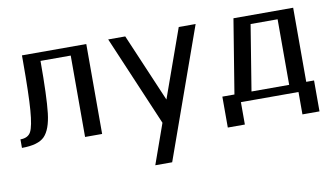

<svg xmlns="http://www.w3.org/2000/svg" viewBox="-74 -676 1858 1064"><g transform="rotate(-10 855.5 -144.0)"><path d="M461 0V-506H99V-473Q99 -287 92 -198Q85 -109 69 -79Q53 -49 10 -49V-1Q102 -1 138 -38Q174 -75 184.5 -165.5Q195 -256 195 -458H365V0Z M845 -126 681 -510H585L801 -3L721 222H816L1077 -510H982Z M1529 -457V-88H1317L1377 -457ZM1625 -505H1289L1221 -88H1153V86H1249V-40H1573V86H1669V-88H1625Z"/></g></svg>

Font: LXGW Marker Gothic
Style: Regular
Weight: 400
Version: Version 1.001